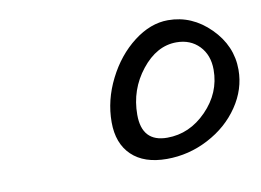

<svg xmlns="http://www.w3.org/2000/svg" viewBox="-48 -799 629 463"><g transform="rotate(-10 267.0 -567.5)"><path d="M327.1 -402.8Q271.5 -402.8 241.2 -431.9Q210.9 -460.9 210.9 -513.2Q210.9 -566.9 236.6 -617.9Q262.2 -668.9 303.2 -700.4Q344.2 -731.9 387.2 -731.9Q445.8 -731.9 490 -687.7Q534.2 -643.6 534.2 -585Q534.2 -537.1 505.6 -495.1Q477.1 -453.1 429 -428Q380.9 -402.8 327.1 -402.8ZM475.1 -595.2Q475.1 -631.3 453.6 -653.6Q432.1 -675.8 397.9 -675.8Q349.6 -675.8 312.3 -628.7Q274.9 -581.5 274.9 -520Q274.9 -453.1 336.9 -453.1Q391.6 -453.1 433.3 -495.8Q475.1 -538.6 475.1 -595.2Z"/></g></svg>

Font: Kaushan Script
Style: Regular
Weight: 400
Designer: Pablo Impallari
Foundry: Pablo Impallari
Version: Version 1.002